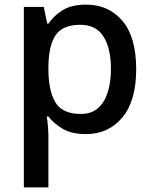

<svg xmlns="http://www.w3.org/2000/svg" viewBox="-20 -569 660 829"><path d="M352 -549Q449 -549 508.5 -479Q568 -409 568 -270Q568 -133 508 -61.5Q448 10 351 10Q289 10 250.5 -13Q212 -36 189 -66H182Q185 -48 187 -23.5Q189 1 189 20V240H83V-539H169L184 -467H189Q212 -501 250.5 -525Q289 -549 352 -549ZM327 -462Q252 -462 221.5 -419Q191 -376 189 -287V-271Q189 -178 219 -127.5Q249 -77 329 -77Q374 -77 402.5 -101.5Q431 -126 445 -170Q459 -214 459 -272Q459 -360 427 -411Q395 -462 327 -462Z"/></svg>

Font: Noto Sans Tangsa Medium
Style: Regular
Weight: 500
Version: Version 1.504